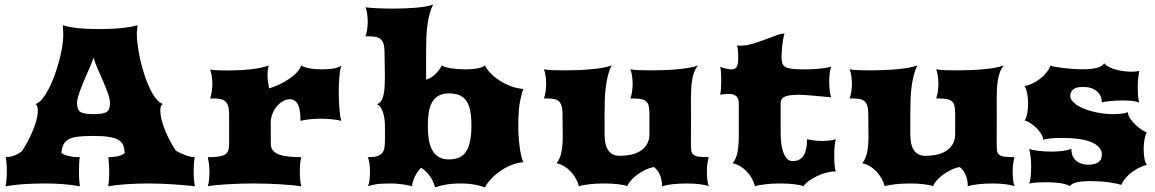

<svg xmlns="http://www.w3.org/2000/svg" viewBox="-20 -813 5040 838"><path d="M3.9 0Q6.8 -12.2 8.3 -30Q9.8 -47.9 9.8 -66.9Q9.8 -84.5 8.5 -99.9Q7.3 -115.2 4.9 -127Q29.8 -127.9 47.4 -136Q64.9 -144 76.2 -153.8Q87.9 -171.9 100.1 -194.3Q112.3 -216.8 122.3 -240.5Q132.3 -264.2 138.7 -287.8Q145 -311.5 145 -332Q145 -340.3 142.6 -348.6Q140.1 -356.9 134.3 -358.9Q148.9 -362.8 163.6 -380.4Q178.2 -397.9 191.9 -423.8Q205.6 -449.7 217.3 -481.4Q229 -513.2 237.8 -545.7Q246.6 -578.1 251.5 -608.9Q256.3 -639.6 256.3 -663.6Q256.3 -671.9 255.4 -679.7Q254.4 -687.5 254.4 -692.9Q254.4 -695.3 254.6 -697.3Q254.9 -699.2 254.9 -703.1Q266.1 -698.7 283 -695.6Q299.8 -692.4 320.8 -690.2Q341.8 -688 365.7 -687Q389.6 -686 415.5 -686Q438 -686 461.4 -687Q484.9 -688 506.8 -690.2Q528.8 -692.4 547.9 -695.6Q566.9 -698.7 579.6 -703.1V-701.2V-696.8Q579.6 -691.4 578.4 -683.3Q577.1 -675.3 577.1 -665.5Q577.1 -643.1 581.3 -612.8Q585.4 -582.5 592.8 -550Q600.1 -517.6 610.6 -485.6Q621.1 -453.6 633.8 -427Q646.5 -400.4 661.1 -382.1Q675.8 -363.8 691.9 -358.9Q685.1 -356.4 682.4 -349.4Q679.7 -342.3 679.7 -332Q679.7 -311.5 685.8 -287.8Q691.9 -264.2 701.9 -240.5Q711.9 -216.8 723.9 -194.8Q735.8 -172.9 747.6 -155.3Q754.9 -150.9 765.1 -146Q775.4 -141.1 786.6 -136.7Q797.9 -132.3 809.1 -129.6Q820.3 -127 830.1 -127Q827.6 -115.2 826.4 -99.9Q825.2 -84.5 825.2 -66.9Q825.2 -47.9 826.7 -30Q828.1 -12.2 831.1 0Q813.5 -2 790.5 -4.2Q767.6 -6.3 741.2 -8.1Q714.8 -9.8 686.5 -11Q658.2 -12.2 629.9 -12.2Q578.1 -12.2 531.5 -9Q484.9 -5.9 452.6 0Q454.1 -8.3 455.3 -26.1Q456.5 -43.9 456.5 -65.9Q456.5 -75.2 456.1 -84.7Q455.6 -94.2 455.1 -102.5Q454.6 -110.8 453.9 -117.4Q453.1 -124 452.6 -127Q461.4 -127 471.2 -127.7Q481 -128.4 490.5 -130.4Q500 -132.3 508.8 -135.7Q517.6 -139.2 524.4 -145Q523.4 -164.6 518.1 -178.5Q512.7 -192.4 497.8 -201.7Q482.9 -210.9 456.3 -215.3Q429.7 -219.7 386.7 -219.7Q348.1 -219.7 322.5 -216.8Q296.9 -213.9 281 -205.8Q265.1 -197.8 257.6 -183.3Q250 -168.9 248 -145.5Q255.4 -139.6 265.6 -136.2Q275.9 -132.8 286.9 -130.6Q297.9 -128.4 308.8 -127.7Q319.8 -127 328.6 -127Q327.6 -124 326.9 -117.7Q326.2 -111.3 325.7 -102.8Q325.2 -94.2 325 -84.5Q324.7 -74.7 324.7 -65.9Q324.7 -43.9 325.9 -26.1Q327.1 -8.3 328.6 0Q291.5 -6.8 253.4 -9.5Q215.3 -12.2 175.8 -12.2Q129.9 -12.2 86.7 -9.5Q43.5 -6.8 3.9 0ZM316.4 -362.8Q316.4 -348.6 319.6 -339.4Q322.8 -330.1 330.8 -324.7Q338.9 -319.3 352.8 -317.1Q366.7 -314.9 388.2 -314.9Q409.7 -314.9 423.6 -317.1Q437.5 -319.3 445.6 -324.7Q453.6 -330.1 456.8 -339.4Q460 -348.6 460 -362.8Q460 -379.9 451.2 -404.8Q442.4 -429.7 430.7 -457Q418.9 -484.4 406.7 -511.7Q394.5 -539.1 388.2 -561Q380.9 -539.1 368.7 -511.7Q356.4 -484.4 345 -457Q333.5 -429.7 325 -404.8Q316.4 -379.9 316.4 -362.8Z M887.2 0Q891.1 -12.7 892.6 -30.3Q894 -47.9 894 -64.9Q894 -80.6 892.1 -96.2Q890.1 -111.8 887.2 -127Q914.6 -127 932.4 -129.4Q950.2 -131.8 960.9 -137.9Q971.7 -144 975.8 -155.3Q980 -166.5 980 -184.1V-319.8Q979.5 -340.8 974.6 -353.3Q969.7 -365.7 961.2 -372.3Q952.6 -378.9 940.2 -381.1Q927.7 -383.3 912.1 -383.3H897Q900.9 -393.1 903.8 -410.4Q906.7 -427.7 906.7 -446.8Q906.7 -465.3 904.1 -482.2Q901.4 -499 897 -509.3Q911.1 -507.3 930.9 -506.3Q950.7 -505.4 973.6 -505.4Q997.1 -505.4 1022.2 -506.6Q1047.4 -507.8 1071.3 -510.3Q1095.2 -512.7 1116.5 -517.1Q1137.7 -521.5 1153.3 -527.3Q1149.9 -517.6 1148.7 -507.6Q1147.5 -497.6 1147.5 -486.8Q1147.5 -471.7 1149.7 -456.5Q1151.9 -441.4 1154.3 -427.2Q1175.3 -433.1 1198.5 -444.1Q1221.7 -455.1 1241.9 -468.8Q1262.2 -482.4 1276.4 -497.6Q1290.5 -512.7 1293.9 -527.3Q1308.1 -519 1330.8 -514.6Q1353.5 -510.3 1382.8 -510.3Q1394.5 -510.3 1407.2 -511Q1419.9 -511.7 1431.9 -513.4Q1443.8 -515.1 1453.9 -518.6Q1463.9 -522 1470.2 -527.3Q1466.3 -517.6 1464.1 -502.9Q1461.9 -488.3 1460.7 -471.4Q1459.5 -454.6 1459 -437.3Q1458.5 -419.9 1458.5 -404.8Q1458.5 -389.6 1459.5 -370.4Q1460.4 -351.1 1461.9 -333.3Q1463.4 -315.4 1465.6 -302.2Q1467.8 -289.1 1470.2 -285.6Q1454.1 -289.6 1429.9 -292.2Q1405.8 -294.9 1379.4 -294.9Q1353 -294.9 1329.6 -292.2Q1306.2 -289.6 1291.5 -285.6Q1291.5 -337.9 1279.5 -358.9Q1267.6 -379.9 1244.1 -379.9Q1232.4 -379.9 1218.5 -373.3Q1204.6 -366.7 1192.6 -354Q1180.7 -341.3 1171.9 -323Q1163.1 -304.7 1161.6 -281.2L1162.1 -184.1Q1162.1 -166.5 1172.1 -155.3Q1182.1 -144 1199.7 -137.9Q1217.3 -131.8 1241.7 -129.4Q1266.1 -127 1294.9 -127Q1292 -116.7 1290.3 -101.6Q1288.6 -86.4 1288.6 -69.3Q1288.6 -50.8 1290 -32Q1291.5 -13.2 1294.9 0Q1279.3 -2.4 1256.3 -4.6Q1233.4 -6.8 1206.1 -8.5Q1178.7 -10.3 1147.9 -11.2Q1117.2 -12.2 1086.4 -12.2Q1063 -12.2 1033.9 -11.5Q1004.9 -10.7 976.6 -9Q948.2 -7.3 924.1 -5.1Q899.9 -2.9 887.2 0Z M1585 0Q1588.4 -4.9 1590.3 -12.9Q1592.3 -21 1593.3 -30.3Q1594.2 -39.6 1594.5 -48.6Q1594.7 -57.6 1594.7 -64.9Q1594.7 -72.3 1594.2 -80.8Q1593.8 -89.4 1592.8 -97.9Q1591.8 -106.4 1589.8 -114Q1587.9 -121.6 1585 -127Q1609.4 -127 1624.3 -131.1Q1639.2 -135.3 1647.2 -144.3Q1655.3 -153.3 1657.7 -167.5Q1660.2 -181.6 1660.2 -201.7V-261.2Q1660.2 -277.8 1658 -294.2Q1655.8 -310.5 1651.4 -323.7Q1647 -336.9 1640.1 -346.2Q1633.3 -355.5 1624.5 -357.9Q1644.5 -364.7 1652.1 -391.1Q1659.7 -417.5 1659.7 -467.8Q1660.2 -473.1 1659.9 -478.5Q1659.7 -483.9 1659.7 -489.7L1658.2 -590.8Q1657.7 -611.8 1653.1 -624.3Q1648.4 -636.7 1639.6 -643.3Q1630.9 -649.9 1618.4 -652.1Q1606 -654.3 1590.3 -654.3H1575.2Q1579.1 -664.1 1582 -681.4Q1585 -698.7 1585 -717.8Q1585 -736.3 1582.3 -753.7Q1579.6 -771 1575.2 -781.2Q1584.5 -779.8 1597.7 -778.8Q1610.8 -777.8 1626.5 -777.1Q1642.1 -776.4 1659.7 -775.9Q1677.2 -775.4 1695.8 -775.4Q1720.7 -775.4 1746.1 -776.4Q1771.5 -777.3 1794.7 -779.3Q1817.9 -781.2 1837.6 -784.7Q1857.4 -788.1 1870.6 -793.5Q1860.8 -774.4 1854.7 -751Q1848.6 -727.5 1845.2 -701.2Q1841.8 -674.8 1840.8 -646Q1839.8 -617.2 1839.8 -587.4V-464.8Q1863.3 -473.1 1880.1 -489.3Q1897 -505.4 1908.2 -527.3Q1913.6 -523.4 1924.3 -520.3Q1935.1 -517.1 1948.7 -514.9Q1962.4 -512.7 1978.3 -511.5Q1994.1 -510.3 2010.3 -510.3Q2023.9 -510.3 2037.1 -511.2Q2050.3 -512.2 2061.8 -514.2Q2073.2 -516.1 2082.3 -519.3Q2091.3 -522.5 2096.7 -527.3Q2105 -509.8 2122.1 -492.4Q2139.2 -475.1 2161.6 -460.7Q2184.1 -446.3 2210.4 -436.5Q2236.8 -426.8 2264.2 -424.8Q2258.3 -412.1 2250.2 -372.8Q2242.2 -333.5 2242.2 -265.1Q2242.2 -230.5 2244.6 -203.6Q2247.1 -176.8 2250.2 -157Q2253.4 -137.2 2257.3 -124.3Q2261.2 -111.3 2264.2 -105Q2236.8 -103 2210.4 -92Q2184.1 -81.1 2161.6 -65.2Q2139.2 -49.3 2122.1 -30.8Q2105 -12.2 2096.7 4.9Q2079.6 -2 2052.5 -7.1Q2025.4 -12.2 1989.7 -12.2Q1953.1 -12.2 1925.3 -7.1Q1897.5 -2 1878.9 4.9Q1876.5 -5.4 1871.3 -17.3Q1866.2 -29.3 1858.4 -41Q1850.6 -52.7 1840.3 -63.2Q1830.1 -73.7 1817.4 -80.6Q1800.8 -63.5 1790.3 -41.5Q1779.8 -19.5 1778.3 0Q1770.5 -2 1761.2 -4.2Q1752 -6.3 1740 -8.1Q1728 -9.8 1712.9 -11Q1697.8 -12.2 1678.7 -12.2Q1641.1 -12.2 1619.9 -8.5Q1598.6 -4.9 1585 0ZM1847.2 -264.6Q1847.2 -233.9 1851.1 -207Q1855 -180.2 1865.2 -160.2Q1875.5 -140.1 1893.6 -128.7Q1911.6 -117.2 1939.9 -117.2Q1993.7 -117.2 2015.6 -153.6Q2037.6 -189.9 2037.6 -264.6Q2037.6 -302.2 2032.5 -328.9Q2027.3 -355.5 2015.6 -372.6Q2003.9 -389.6 1985.4 -397.5Q1966.8 -405.3 1939.9 -405.3Q1911.6 -405.3 1893.6 -394.8Q1875.5 -384.3 1865.2 -365.5Q1855 -346.7 1851.1 -321Q1847.2 -295.4 1847.2 -264.6Z M2409.2 -100.6Q2424.8 -120.1 2430.7 -150.4Q2436.5 -180.7 2436 -223.1L2435.1 -319.8Q2434.6 -340.8 2430.2 -353.3Q2425.8 -365.7 2417.5 -372.3Q2409.2 -378.9 2397 -381.1Q2384.8 -383.3 2369.1 -383.3H2354Q2357.9 -393.1 2360.8 -410.4Q2363.8 -427.7 2363.8 -446.8Q2363.8 -465.3 2361.1 -482.7Q2358.4 -500 2354 -510.3Q2369.1 -507.8 2393.1 -506.8Q2417 -505.9 2445.8 -505.9Q2473.1 -505.9 2502.7 -507.1Q2532.2 -508.3 2559.6 -510.7Q2586.9 -513.2 2610.4 -517.3Q2633.8 -521.5 2649.4 -527.3Q2639.6 -508.3 2633.5 -484.1Q2627.4 -460 2624 -432.6Q2620.6 -405.3 2619.6 -375.7Q2618.7 -346.2 2618.7 -316.4V-231.4Q2618.7 -212.4 2621.1 -194.8Q2623.5 -177.2 2630.9 -163.3Q2638.2 -149.4 2651.4 -141.1Q2664.6 -132.8 2686 -132.8Q2708 -132.8 2730.7 -137.2Q2753.4 -141.6 2772.2 -152.6Q2791 -163.6 2802.7 -182.1Q2814.5 -200.7 2814.5 -228.5V-319.8Q2814 -338.4 2811.3 -350.6Q2808.6 -362.8 2800.8 -370.1Q2793 -377.4 2779.1 -380.4Q2765.1 -383.3 2741.7 -383.3H2731.4Q2735.4 -393.1 2738.3 -410.4Q2741.2 -427.7 2741.2 -446.8Q2741.2 -465.3 2738.5 -482.7Q2735.8 -500 2731.4 -510.3Q2746.6 -507.8 2770.5 -506.8Q2794.4 -505.9 2823.2 -505.9Q2850.6 -505.9 2880.1 -507.1Q2909.7 -508.3 2937 -510.7Q2964.4 -513.2 2987.8 -517.3Q3011.2 -521.5 3026.9 -527.3Q3016.6 -515.6 3010.3 -499.3Q3003.9 -482.9 3000.7 -463.1Q2997.6 -443.4 2996.6 -420.9Q2995.6 -398.4 2995.6 -375.5Q2995.6 -360.4 2995.8 -345.5Q2996.1 -330.6 2996.1 -316.4L2995.6 -190.4Q2995.6 -170.4 2996.8 -158Q2998 -145.5 3005.4 -138.7Q3012.7 -131.8 3028.6 -129.4Q3044.4 -127 3073.7 -127Q3069.8 -115.7 3067.6 -99.4Q3065.4 -83 3065.4 -66.4Q3065.4 -47.9 3067.1 -29.5Q3068.8 -11.2 3073.7 0Q3062 -5.4 3035.6 -8.8Q3009.3 -12.2 2978 -12.2Q2942.9 -12.2 2914.1 -8.8Q2885.3 -5.4 2869.6 0Q2869.6 -17.1 2866.5 -30.3Q2863.3 -43.5 2858.4 -53.7Q2853.5 -64 2847.2 -71.3Q2840.8 -78.6 2834.5 -84Q2814 -80.1 2794.9 -70.8Q2775.9 -61.5 2760 -49.6Q2744.1 -37.6 2732.9 -24.4Q2721.7 -11.2 2717.3 0Q2713.4 -2.9 2702.4 -5.1Q2691.4 -7.3 2677 -9Q2662.6 -10.7 2646.5 -11.5Q2630.4 -12.2 2615.7 -12.2Q2601.1 -12.2 2585.2 -11.5Q2569.3 -10.7 2554.2 -9Q2539.1 -7.3 2526.6 -5.1Q2514.2 -2.9 2506.8 0Q2502.4 -17.1 2493.4 -33.4Q2484.4 -49.8 2471.7 -63.5Q2459 -77.1 2443.1 -86.9Q2427.2 -96.7 2409.2 -100.6Z M3177.7 -100.6Q3193.8 -120.1 3199.2 -150.4Q3204.6 -180.7 3204.6 -223.1V-364.3Q3204.1 -373 3201.9 -380.1Q3199.7 -387.2 3194.6 -392.3Q3189.5 -397.5 3180.7 -400.4Q3171.9 -403.3 3158.7 -403.3Q3151.4 -403.3 3142.8 -402.3Q3134.3 -401.4 3123.5 -399.4Q3126 -413.6 3127 -430.2Q3127.9 -446.8 3127.9 -463.9Q3127.9 -479.5 3127 -494.6Q3126 -509.8 3123.5 -522.5Q3128.4 -519 3135.7 -516.8Q3143.1 -514.6 3150.4 -513.2Q3157.7 -511.7 3164.1 -511Q3170.4 -510.3 3173.8 -510.3Q3188 -510.3 3195.1 -521.2Q3202.1 -532.2 3202.1 -559.6Q3202.1 -564 3201.9 -571.8Q3201.7 -579.6 3201.2 -587.9Q3200.7 -596.2 3199.5 -603.5Q3198.2 -610.8 3196.3 -614.7Q3200.2 -613.8 3204.1 -613.8Q3208 -613.8 3212.4 -613.8Q3237.3 -613.8 3264.9 -622.1Q3292.5 -630.4 3318.6 -640.1Q3344.7 -649.9 3367.2 -658.2Q3389.6 -666.5 3404.3 -666.5Q3400.4 -654.8 3397.9 -640.6Q3395.5 -626.5 3394 -612.3Q3392.6 -598.1 3391.8 -584.7Q3391.1 -571.3 3391.1 -562Q3391.1 -545.9 3395 -535.9Q3398.9 -525.9 3408.9 -520.3Q3418.9 -514.6 3436.8 -512.5Q3454.6 -510.3 3482.4 -510.3Q3494.1 -510.3 3510 -510.5Q3525.9 -510.7 3543 -512Q3560.1 -513.2 3576.9 -515.6Q3593.8 -518.1 3607.9 -522.5Q3603 -509.8 3601.1 -492.7Q3599.1 -475.6 3599.1 -457.5Q3599.1 -437 3601.1 -419.4Q3603 -401.9 3607.9 -388.2Q3591.3 -389.6 3571.5 -391.6Q3551.8 -393.6 3532.2 -395.3Q3512.7 -397 3496.1 -398.2Q3479.5 -399.4 3469.2 -399.4Q3444.8 -399.4 3429 -397.2Q3413.1 -395 3403.8 -390.4Q3394.5 -385.7 3390.9 -378.7Q3387.2 -371.6 3387.2 -362.3V-231.4Q3387.2 -212.4 3389.4 -191.2Q3391.6 -169.9 3397.5 -151.9Q3403.3 -133.8 3413.6 -121.8Q3423.8 -109.9 3439.9 -109.9Q3457.5 -109.9 3469.5 -116.9Q3481.4 -124 3488.8 -136.7Q3496.1 -149.4 3499.3 -166.7Q3502.4 -184.1 3502.4 -205.1Q3513.2 -202.6 3531.2 -200.2Q3549.3 -197.8 3568.4 -197.8Q3586.9 -197.8 3603.3 -200.2Q3619.6 -202.6 3628.4 -205.1Q3624.5 -194.3 3622.8 -175Q3621.1 -155.8 3621.1 -133.8Q3621.1 -111.8 3622.6 -92.8Q3624 -73.7 3628.4 -64.5H3623.5Q3605.5 -64.5 3584.7 -58.8Q3564 -53.2 3544.9 -43.9Q3525.9 -34.7 3510 -23.2Q3494.1 -11.7 3485.8 0Q3481.9 -2.9 3470.9 -5.1Q3460 -7.3 3445.6 -9Q3431.2 -10.7 3415 -11.5Q3398.9 -12.2 3384.3 -12.2Q3369.6 -12.2 3353.8 -11.5Q3337.9 -10.7 3322.8 -9Q3307.6 -7.3 3295.2 -5.1Q3282.7 -2.9 3275.4 0Q3271 -17.1 3262 -33.4Q3252.9 -49.8 3240.2 -63.5Q3227.5 -77.1 3211.7 -86.9Q3195.8 -96.7 3177.7 -100.6Z M3743.7 -100.6Q3759.3 -120.1 3765.1 -150.4Q3771 -180.7 3770.5 -223.1L3769.5 -319.8Q3769 -340.8 3764.6 -353.3Q3760.3 -365.7 3752 -372.3Q3743.7 -378.9 3731.4 -381.1Q3719.2 -383.3 3703.6 -383.3H3688.5Q3692.4 -393.1 3695.3 -410.4Q3698.2 -427.7 3698.2 -446.8Q3698.2 -465.3 3695.6 -482.7Q3692.9 -500 3688.5 -510.3Q3703.6 -507.8 3727.5 -506.8Q3751.5 -505.9 3780.3 -505.9Q3807.6 -505.9 3837.2 -507.1Q3866.7 -508.3 3894 -510.7Q3921.4 -513.2 3944.8 -517.3Q3968.3 -521.5 3983.9 -527.3Q3974.1 -508.3 3968 -484.1Q3961.9 -460 3958.5 -432.6Q3955.1 -405.3 3954.1 -375.7Q3953.1 -346.2 3953.1 -316.4V-231.4Q3953.1 -212.4 3955.6 -194.8Q3958 -177.2 3965.3 -163.3Q3972.7 -149.4 3985.8 -141.1Q3999 -132.8 4020.5 -132.8Q4042.5 -132.8 4065.2 -137.2Q4087.9 -141.6 4106.7 -152.6Q4125.5 -163.6 4137.2 -182.1Q4148.9 -200.7 4148.9 -228.5V-319.8Q4148.4 -338.4 4145.8 -350.6Q4143.1 -362.8 4135.3 -370.1Q4127.4 -377.4 4113.5 -380.4Q4099.6 -383.3 4076.2 -383.3H4065.9Q4069.8 -393.1 4072.8 -410.4Q4075.7 -427.7 4075.7 -446.8Q4075.7 -465.3 4073 -482.7Q4070.3 -500 4065.9 -510.3Q4081.1 -507.8 4105 -506.8Q4128.9 -505.9 4157.7 -505.9Q4185.1 -505.9 4214.6 -507.1Q4244.1 -508.3 4271.5 -510.7Q4298.8 -513.2 4322.3 -517.3Q4345.7 -521.5 4361.3 -527.3Q4351.1 -515.6 4344.7 -499.3Q4338.4 -482.9 4335.2 -463.1Q4332 -443.4 4331.1 -420.9Q4330.1 -398.4 4330.1 -375.5Q4330.1 -360.4 4330.3 -345.5Q4330.6 -330.6 4330.6 -316.4L4330.1 -190.4Q4330.1 -170.4 4331.3 -158Q4332.5 -145.5 4339.8 -138.7Q4347.2 -131.8 4363 -129.4Q4378.9 -127 4408.2 -127Q4404.3 -115.7 4402.1 -99.4Q4399.9 -83 4399.9 -66.4Q4399.9 -47.9 4401.6 -29.5Q4403.3 -11.2 4408.2 0Q4396.5 -5.4 4370.1 -8.8Q4343.8 -12.2 4312.5 -12.2Q4277.3 -12.2 4248.5 -8.8Q4219.7 -5.4 4204.1 0Q4204.1 -17.1 4200.9 -30.3Q4197.8 -43.5 4192.9 -53.7Q4188 -64 4181.6 -71.3Q4175.3 -78.6 4168.9 -84Q4148.4 -80.1 4129.4 -70.8Q4110.4 -61.5 4094.5 -49.6Q4078.6 -37.6 4067.4 -24.4Q4056.2 -11.2 4051.8 0Q4047.9 -2.9 4036.9 -5.1Q4025.9 -7.3 4011.5 -9Q3997.1 -10.7 3981 -11.5Q3964.8 -12.2 3950.2 -12.2Q3935.5 -12.2 3919.7 -11.5Q3903.8 -10.7 3888.7 -9Q3873.5 -7.3 3861.1 -5.1Q3848.6 -2.9 3841.3 0Q3836.9 -17.1 3827.9 -33.4Q3818.8 -49.8 3806.2 -63.5Q3793.5 -77.1 3777.6 -86.9Q3761.7 -96.7 3743.7 -100.6Z M4472.2 -10.7Q4476.1 -21 4478.3 -41.7Q4480.5 -62.5 4480.5 -87.9Q4480.5 -108.4 4478 -129.4Q4475.6 -150.4 4472.2 -163.6Q4478 -160.6 4489 -158.4Q4500 -156.2 4513.4 -154.5Q4526.9 -152.8 4541.7 -152.1Q4556.6 -151.4 4570.3 -151.4Q4596.7 -151.4 4619.4 -154.5Q4642.1 -157.7 4655.8 -163.6Q4655.8 -149.4 4659.9 -137Q4664.1 -124.5 4673.1 -115Q4682.1 -105.5 4696.5 -99.9Q4710.9 -94.2 4731 -94.2Q4757.3 -94.2 4773.2 -104.5Q4789.1 -114.7 4789.1 -138.2Q4789.1 -156.7 4776.6 -170.4Q4764.2 -184.1 4741.9 -193.1Q4719.7 -202.1 4689 -206.5Q4658.2 -210.9 4622.1 -210.9Q4610.8 -210.9 4597.4 -210.7Q4584 -210.4 4571.3 -209.5Q4558.6 -208.5 4548.1 -206.8Q4537.6 -205.1 4532.7 -202.6Q4532.7 -215.3 4523.7 -229.5Q4514.6 -243.7 4502 -255.9Q4489.3 -268.1 4475.3 -276.9Q4461.4 -285.6 4451.7 -287.6Q4455.6 -292 4458.5 -299.8Q4461.4 -307.6 4463.4 -317.6Q4465.3 -327.6 4466.3 -338.6Q4467.3 -349.6 4467.3 -359.9Q4467.3 -381.8 4463.6 -403.1Q4460 -424.3 4451.7 -437Q4469.2 -440.4 4486.8 -449Q4504.4 -457.5 4519.8 -469.5Q4535.2 -481.4 4547.1 -496.3Q4559.1 -511.2 4564.9 -527.3Q4569.8 -524.4 4584.5 -521.5Q4599.1 -518.6 4619.1 -516.1Q4639.2 -513.7 4662.1 -512.2Q4685.1 -510.7 4706.5 -510.7Q4746.1 -510.7 4769.5 -517.6Q4793 -524.4 4799.3 -537.1Q4806.2 -527.8 4820.1 -520.8Q4834 -513.7 4850.8 -509Q4867.7 -504.4 4885.7 -502.2Q4903.8 -500 4919.9 -500Q4929.7 -500 4937.7 -501Q4945.8 -502 4952.1 -503.4Q4950.7 -493.2 4949.5 -484.6Q4948.2 -476.1 4947.5 -468Q4946.8 -460 4946.3 -451.7Q4945.8 -443.4 4945.8 -433.6Q4945.8 -415 4947 -397Q4948.2 -378.9 4952.1 -364.7Q4943.8 -370.1 4924.1 -372.3Q4904.3 -374.5 4879.4 -374.5Q4865.7 -374.5 4851.3 -373.8Q4836.9 -373 4824.5 -371.8Q4812 -370.6 4802.5 -368.9Q4793 -367.2 4789.1 -364.7Q4789.1 -397 4766.6 -415.3Q4744.1 -433.6 4707 -433.6Q4676.3 -433.6 4663.8 -422.6Q4651.4 -411.6 4651.4 -395Q4651.4 -378.9 4667.7 -364.3Q4684.1 -349.6 4710.9 -338.6Q4737.8 -327.6 4771.5 -321.3Q4805.2 -314.9 4840.3 -314.9Q4849.1 -314.9 4858.2 -315.4Q4867.2 -315.9 4875.5 -316.9Q4883.8 -317.9 4890.9 -319.6Q4897.9 -321.3 4902.3 -323.7Q4903.8 -309.1 4913.3 -294.9Q4922.9 -280.8 4935.8 -268.6Q4948.7 -256.3 4962.2 -247.3Q4975.6 -238.3 4985.4 -234.4Q4979 -224.6 4975.3 -204.8Q4971.7 -185.1 4971.7 -162.6Q4971.7 -142.1 4974.6 -123.3Q4977.5 -104.5 4985.4 -93.8Q4967.8 -88.9 4950.9 -80.6Q4934.1 -72.3 4919.4 -61Q4904.8 -49.8 4892.8 -35.9Q4880.9 -22 4873.5 -5.9Q4854 -12.7 4818.8 -17.6Q4783.7 -22.5 4737.8 -22.5Q4717.3 -22.5 4702.6 -21Q4688 -19.5 4677.7 -16.8Q4667.5 -14.2 4660.6 -10.3Q4653.8 -6.3 4649.4 -1Q4642.1 -5.4 4631.1 -8.5Q4620.1 -11.7 4606.7 -13.7Q4593.3 -15.6 4578.9 -16.6Q4564.5 -17.6 4550.8 -17.6Q4525.9 -17.6 4505.4 -16.6Q4484.9 -15.6 4472.2 -10.7Z"/></svg>

Font: Arbutus
Style: Regular
Weight: 400
Designer: Karolina Lach
Foundry: Sorkin Type Co.
Version: Version 1.003